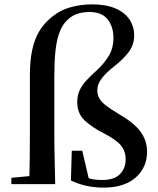

<svg xmlns="http://www.w3.org/2000/svg" viewBox="-20 -844 724 880"><path d="M32 0V-29L148 -40H178V0ZM114 0Q117 -116 117 -232V-498Q117 -566 127.5 -614.5Q138 -663 158 -697.5Q178 -732 207 -757Q248 -794 297.5 -809Q347 -824 402 -824Q466 -824 509 -805.5Q552 -787 573.5 -754.5Q595 -722 595 -682Q595 -640 571 -607Q547 -574 501 -538Q464 -509 445 -483Q426 -457 426 -430Q426 -409 435.5 -392.5Q445 -376 466 -360Q487 -344 522 -323Q595 -281 624.5 -240Q654 -199 654 -149Q654 -76 601.5 -30Q549 16 454 16Q415 16 377.5 8Q340 0 305 -17L309 -153H357L390 -12L340 -44Q370 -31 393.5 -25Q417 -19 448 -19Q504 -19 530 -46Q556 -73 556 -114Q556 -150 535 -176.5Q514 -203 456 -233Q402 -260 368 -292Q334 -324 334 -376Q334 -407 345.5 -431Q357 -455 377.5 -477Q398 -499 425 -523Q461 -557 480.5 -591Q500 -625 500 -670Q500 -721 473.5 -755Q447 -789 390 -789Q355 -789 327.5 -778Q300 -767 278 -741Q261 -720 250 -688Q239 -656 234 -608.5Q229 -561 229 -493V-232Q229 -175 230.5 -116.5Q232 -58 233 0Z"/></svg>

Font: Noto Serif JP ExtraLight SemiBold
Style: Regular
Weight: 600
Version: Version 2.003-H1;hotconv 1.1.1;makeotfexe 2.6.0